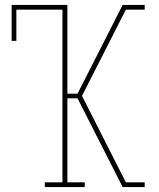

<svg xmlns="http://www.w3.org/2000/svg" viewBox="-20 -755 640 775"><path d="M161 0V-19H232V-716H46V-590H27V-735H252V-377H293L475 -735H564V-716H488L311 -368L488 -19H564V0H475L293 -358H252V-19H322V0Z"/></svg>

Font: Iosevka Curly Slab ThEx
Style: Regular
Weight: 100
Width: 7
Monospace: yes
Designer: Belleve Invis
Foundry: Belleve Invis
Version: Version 11.1.0; ttfautohint (v1.8.3)